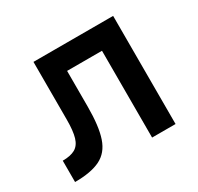

<svg xmlns="http://www.w3.org/2000/svg" viewBox="-118 -657 821 796"><g transform="rotate(-30 293.0 -259.0)"><path d="M28.3 0V-102.1Q66.4 -102.1 88.1 -114.5Q109.9 -127 118.9 -157.2Q127.9 -187.5 127.9 -241.2V-517.6H230V-244.6Q230 -150.4 211.9 -97.2Q193.8 -43.9 149.7 -22Q105.5 0 28.3 0ZM397 0V-517.6H509.3V0ZM153.3 -415.5V-517.6H491.2V-415.5Z"/></g></svg>

Font: Cascadia Code Medium
Style: Regular
Weight: 500
Monospace: yes
Designer: Aaron Bell
Foundry: Saja Typeworks
Version: Version 2407.024